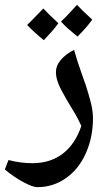

<svg xmlns="http://www.w3.org/2000/svg" viewBox="-49 -710 449 793"><path d="M105 63Q86 63 47 42Q8 21 -29 -10L-14 -49Q13 -42 37.5 -39Q62 -36 85 -36Q159 -36 210.5 -75.5Q262 -115 287 -190Q280 -205 272 -220.5Q264 -236 254 -252Q223 -302 202.5 -341.5Q182 -381 182 -411Q182 -439 202.5 -463Q223 -487 257 -504Q262 -485 270.5 -458.5Q279 -432 288.5 -405.5Q298 -379 305 -359Q317 -322 326 -287Q335 -252 335 -221Q335 -143 305.5 -77Q276 -11 223 26Q170 63 105 63ZM271 -559Q250 -576 233 -591Q216 -606 203 -621Q217 -634 233.5 -651.5Q250 -669 269 -690Q277 -681 292.5 -666Q308 -651 332 -629Q307 -594 271 -559ZM132 -544Q110 -562 93 -577.5Q76 -593 63 -607Q79 -622 95.5 -639.5Q112 -657 130 -675Q147 -656 192 -614Q180 -597 165 -580Q150 -563 132 -544Z"/></svg>

Font: Noto Naskh Arabic UI Semi
Style: Bold
Weight: 700
Designer: Monotype Design Team, David Williams, Mohamad Dakak and Nizar Qandah
Foundry: Monotype Imaging Inc.
Version: Version 2.014; ttfautohint (v1.8.4.7-5d5b)